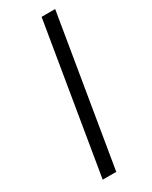

<svg xmlns="http://www.w3.org/2000/svg" viewBox="-192 -771 643 814"><g transform="rotate(-30 130.0 -363.5)"><path d="M238.3 -727.3 117.5 0H51.1L171.9 -727.3Z"/></g></svg>

Font: Inter P Light
Style: Italic
Weight: 300
Italic angle: 9.39999°
Designer: Rasmus Andersson
Foundry: rsms
Version: Version 3.018;git-588b23468